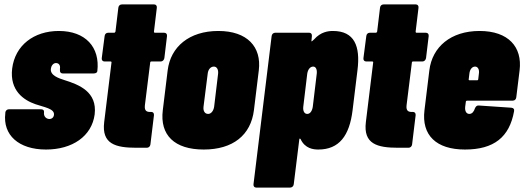

<svg xmlns="http://www.w3.org/2000/svg" viewBox="-20 -668 2371 868"><path d="M188 8C307 8 395 -52 408 -151C420 -253 338 -285 271 -306C246 -314 206 -327 210 -357C211 -368 219 -383 233 -383C245 -383 254 -374 251 -357V-351C250 -342 255 -336 263 -336H404C413 -336 419 -340 420 -346C433 -455 366 -528 246 -528C133 -528 48 -463 35 -358C23 -258 88 -215 140 -197C180 -183 227 -177 224 -149C223 -138 215 -130 203 -130C192 -130 176 -139 179 -161C180 -169 175 -174 166 -174H20C12 -174 5 -168 4 -159V-156C-8 -58 64 8 188 8Z M723 -405 735 -505C736 -514 731 -520 722 -520H680C677 -520 676 -522 676 -525L689 -633C690 -642 685 -648 677 -648H531C522 -648 516 -642 515 -633L502 -525C501 -522 499 -520 496 -520H469C460 -520 454 -514 453 -505L440 -405C439 -396 444 -390 453 -390H480C483 -390 485 -388 484 -385L451 -116C439 -17 502 0 597 0H644C652 0 659 -6 660 -15L676 -147C677 -156 672 -162 664 -162H662C644 -161 632 -166 635 -192L659 -385C659 -388 661 -390 664 -390H706C715 -390 721 -396 723 -405Z M901 8C1033 8 1114 -57 1128 -170L1150 -350C1163 -456 1098 -528 967 -528C835 -528 751 -456 738 -350L716 -170C702 -57 769 8 901 8ZM921 -153C906 -153 898 -166 900 -185L919 -335C921 -354 932 -367 947 -367C960 -367 968 -354 966 -335L948 -185C945 -166 934 -153 921 -153Z M1485 -528C1464 -528 1430 -524 1400 -490C1393 -483 1387 -478 1388 -483L1390 -505C1391 -514 1386 -520 1378 -520H1224C1216 -520 1209 -514 1208 -505L1126 165C1125 174 1130 180 1138 180H1292C1300 180 1307 174 1308 165L1333 -37C1333 -42 1336 -43 1339 -39C1359 4 1397 8 1419 8C1513 8 1560 -54 1574 -170L1596 -350C1610 -460 1582 -528 1485 -528ZM1412 -335 1394 -185C1391 -166 1382 -153 1369 -153C1356 -153 1349 -166 1351 -185L1369 -335C1372 -354 1382 -367 1396 -367C1408 -367 1414 -354 1412 -335Z M1906 -405 1918 -505C1919 -514 1914 -520 1905 -520H1863C1860 -520 1859 -522 1859 -525L1872 -633C1873 -642 1868 -648 1860 -648H1714C1705 -648 1699 -642 1698 -633L1685 -525C1684 -522 1682 -520 1679 -520H1652C1643 -520 1637 -514 1636 -505L1623 -405C1622 -396 1627 -390 1636 -390H1663C1666 -390 1668 -388 1667 -385L1634 -116C1622 -17 1685 0 1780 0H1827C1835 0 1842 -6 1843 -15L1859 -147C1860 -156 1855 -162 1847 -162H1845C1827 -161 1815 -166 1818 -192L1842 -385C1842 -388 1844 -390 1847 -390H1889C1898 -390 1904 -396 1906 -405Z M2314 -228 2329 -350C2342 -456 2278 -528 2148 -528C2018 -528 1934 -456 1921 -350L1899 -170C1885 -57 1952 8 2082 8C2213 8 2283 -48 2304 -165C2306 -175 2301 -180 2292 -181L2145 -191C2136 -192 2131 -187 2127 -178C2123 -165 2115 -153 2102 -153C2088 -153 2081 -166 2083 -185L2086 -208C2086 -211 2089 -213 2091 -213H2298C2307 -213 2313 -219 2314 -228ZM2128 -367C2140 -367 2148 -354 2145 -335L2142 -310C2142 -307 2140 -305 2137 -305H2103C2100 -305 2098 -307 2099 -310L2102 -335C2104 -354 2114 -367 2128 -367Z"/></svg>

Font: Barlow Condensed Black
Style: Italic
Weight: 900
Width: 3
Italic angle: -7°
Designer: Jeremy Tribby
Foundry: Tribby Type
Version: Version 1.422;hotconv 1.0.109;makeotfexe 2.5.65596